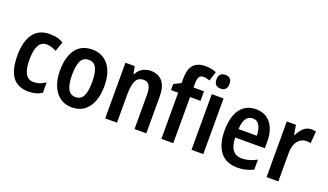

<svg xmlns="http://www.w3.org/2000/svg" viewBox="-72 -1309 3010 1760"><g transform="rotate(20 1433.5 -428.5)"><path d="M249 -41Q144 -41 92.5 -109Q41 -177 41 -319Q41 -453 94.5 -528.5Q148 -604 254 -604Q299 -604 331.5 -595Q364 -586 389 -571L356 -478Q330 -491 306.5 -498Q283 -505 260 -505Q158 -505 158 -320Q158 -139 261 -139Q295 -139 322.5 -149Q350 -159 378 -178V-77Q350 -58 318.5 -49.5Q287 -41 249 -41Z M887 -323Q887 -241 863 -177.5Q839 -114 791 -77.5Q743 -41 670 -41Q601 -41 553 -77Q505 -113 480 -176.5Q455 -240 455 -323Q455 -453 509 -528.5Q563 -604 672 -604Q769 -604 828 -531.5Q887 -459 887 -323ZM573 -323Q573 -232 596.5 -186.5Q620 -141 671 -141Q723 -141 746 -186Q769 -231 769 -323Q769 -414 746 -459Q723 -504 671 -504Q619 -504 596 -459.5Q573 -415 573 -323Z M1241 -604Q1314 -604 1355 -556Q1396 -508 1396 -411V-51H1281V-383Q1281 -443 1264 -473.5Q1247 -504 1208 -504Q1153 -504 1131.5 -460Q1110 -416 1110 -319V-51H995V-594H1085L1099 -524H1106Q1127 -565 1163 -584.5Q1199 -604 1241 -604Z M1761 -501H1659V-51H1543V-501H1473V-560L1542 -595V-631Q1542 -732 1581.5 -774Q1621 -816 1697 -816Q1729 -816 1755.5 -810.5Q1782 -805 1803 -796L1774 -705Q1759 -710 1743.5 -713.5Q1728 -717 1710 -717Q1682 -717 1670.5 -695.5Q1659 -674 1659 -630V-594H1761Z M1895 -803Q1958 -803 1958 -736Q1958 -702 1941.5 -685.5Q1925 -669 1895 -669Q1865 -669 1848 -685.5Q1831 -702 1831 -736Q1831 -803 1895 -803ZM1952 -594V-51H1837V-594Z M2267 -603Q2362 -603 2413 -536.5Q2464 -470 2464 -360V-294H2175Q2178 -134 2295 -134Q2368 -134 2440 -175V-78Q2373 -41 2287 -41Q2173 -41 2117 -115.5Q2061 -190 2061 -319Q2061 -457 2115 -530Q2169 -603 2267 -603ZM2267 -514Q2228 -514 2204 -481.5Q2180 -449 2177 -377H2355Q2355 -437 2333.5 -475.5Q2312 -514 2267 -514Z M2808 -604Q2817 -604 2828.5 -602.5Q2840 -601 2852 -598L2842 -481Q2834 -484 2822.5 -485.5Q2811 -487 2804 -487Q2750 -487 2717 -445Q2684 -403 2684 -331V-51H2569V-594H2658L2674 -502H2680Q2699 -544 2731 -574Q2763 -604 2808 -604Z"/></g></svg>

Font: Noto Sans Tamil UI Condensed SemiBold
Style: Regular
Weight: 600
Width: 3
Designer: Jelle Bosma - Monotype Design Team
Foundry: Monotype Imaging Inc.
Version: Version 2.004; ttfautohint (v1.8.4.7-5d5b)